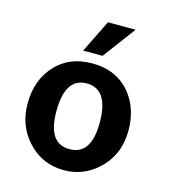

<svg xmlns="http://www.w3.org/2000/svg" viewBox="-102 -736 732 830"><g transform="rotate(15 264.0 -321.5)"><path d="M259.8 -465.8Q371.6 -465.8 434.1 -387.2Q485.8 -321.3 485.8 -226.1Q485.8 -115.2 409.2 -45.9Q345.2 12.2 259.8 12.2Q160.6 12.2 94.2 -62Q34.2 -128.9 34.2 -226.1Q34.2 -335.9 101.1 -403.8Q161.6 -465.8 259.8 -465.8ZM259.8 -82Q356.9 -82 356.9 -226.1Q356.9 -376 259.8 -376Q162.6 -376 163.1 -226.1Q162.6 -82 259.8 -82ZM402.8 -654.8 293.9 -508.8H207L278.8 -654.8Z"/></g></svg>

Font: Tajawal
Style: Bold
Weight: 700
Designer: Boutros Fonts
Foundry: Created by Boutros International 2017
Version: Version 1.700